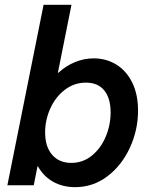

<svg xmlns="http://www.w3.org/2000/svg" viewBox="-20 -772 630 800"><path d="M161.6 -752H277.8L221.2 -468.8H223.1Q254.9 -497.6 292.2 -513.2Q329.6 -528.8 370.6 -528.8Q422.4 -528.8 464.4 -503.2Q506.3 -477.5 530.8 -428.2Q555.2 -378.9 555.2 -311Q555.2 -231 521.5 -157.2Q487.8 -83.5 428 -37.8Q368.2 7.8 293 7.8Q241.2 7.8 201.4 -14.6Q161.6 -37.1 138.2 -78.6H136.2L120.6 0H10.7ZM440.9 -303.7Q440.9 -362.3 414.6 -395Q388.2 -427.7 337.9 -427.7Q289.1 -427.7 250 -397.7Q210.9 -367.7 189.5 -319.8Q168 -272 168 -220.2Q168 -160.6 197.3 -127Q226.6 -93.3 276.9 -93.3Q325.7 -93.3 363 -123.8Q400.4 -154.3 420.7 -202.9Q440.9 -251.5 440.9 -303.7Z"/></svg>

Font: Reddit Sans Fudge SmBold Italic
Style: Regular
Weight: 600
Italic angle: -11.25°
Designer: Stephen Hutchings
Version: Version 1.013